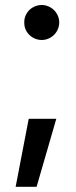

<svg xmlns="http://www.w3.org/2000/svg" viewBox="-20 -636 303 761"><path d="M125 104.5H42L93.8 -165H203.1ZM76.2 -546.9Q75.7 -565.4 85 -581.5Q94.2 -597.7 110.6 -606.9Q127 -616.2 145.5 -616.2Q163.6 -616.2 179.7 -606.9Q195.8 -597.7 205.3 -581.5Q214.8 -565.4 214.8 -546.9Q214.8 -528.3 205.3 -512.2Q195.8 -496.1 179.7 -486.8Q163.6 -477.5 145.5 -477.5Q127 -477.5 110.6 -486.8Q94.2 -496.1 85 -512.2Q75.7 -528.3 76.2 -546.9Z"/></svg>

Font: Pretendard GOV Medium
Style: Regular
Weight: 500
Designer: Base glyphs from Inter by Rasmus Andersson; Hangeul glyphs from Noto Sans CJK(Source Han Sans) by Jang Soo-young and Kan
Foundry: Kil Hyung-jin
Version: Version 1.309